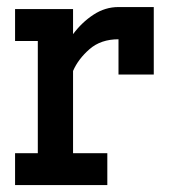

<svg xmlns="http://www.w3.org/2000/svg" viewBox="-20 -533 499 553"><path d="M23.4 0V-91.8H88.9V-415H23.4V-506.8H190.4V-434.6Q215.8 -468.8 249.3 -490.7Q282.7 -512.7 321.3 -512.7H422.9V-318.4H321.3V-419.9Q270.5 -419.9 237.8 -391.4Q205.1 -362.8 190.4 -328.6V-91.8H289.1V0Z"/></svg>

Font: Kay Pho Du
Style: Bold
Weight: 700
Designer: Victor Gaultney, Khu Oo Reh
Foundry: SIL International
Version: Version 3.000